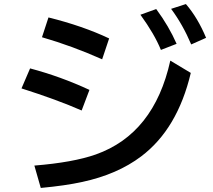

<svg xmlns="http://www.w3.org/2000/svg" viewBox="-20 -886 1040 938"><path d="M479 -596.2Q335 -660.6 185.1 -704.1L216.8 -800.8Q385.7 -758.8 513.2 -698.2ZM378.9 -346.2Q258.8 -398.9 85 -454.1L127 -551.8Q276.4 -512.2 417 -446.8ZM147.9 -77.1Q336.9 -92.3 447.8 -131.3Q732.9 -232.4 812 -589.8L912.1 -529.8Q847.2 -255.9 669.9 -122.1Q553.7 -34.2 381.8 2.9Q299.3 21 179.2 32.2ZM766.1 -642.1Q734.9 -719.2 666 -814L743.2 -841.8Q805.2 -757.8 842.8 -671.9ZM914.1 -668.9Q873.5 -765.1 815.9 -842.8L888.2 -866.2Q946.3 -798.8 986.8 -701.2Z"/></svg>

Font: BIZ UDGothic
Style: Bold
Weight: 700
Monospace: yes
Designer: TypeBank Co., Ltd.
Foundry: Morisawa Inc.
Version: Version 1.05